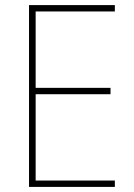

<svg xmlns="http://www.w3.org/2000/svg" viewBox="-20 -734 528 754"><path d="M431 0H94V-714H431V-689H120V-389H414V-364H120V-25H431Z"/></svg>

Font: Noto Sans Gurmukhi UI SemiCondensed Thin
Style: Regular
Weight: 100
Width: 4
Designer: Jelle Bosma - Monotype Design Team
Foundry: Monotype Imaging Inc.
Version: Version 2.004; ttfautohint (v1.8.4.7-5d5b)